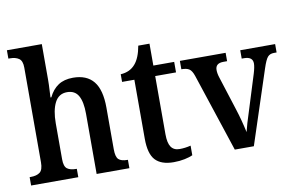

<svg xmlns="http://www.w3.org/2000/svg" viewBox="-79 -906 1641 1062"><g transform="rotate(-10 741.5 -375.0)"><path d="M17 -47H23Q57 -47 75 -61Q93 -75 93 -117V-649Q93 -687 74 -700Q55 -713 25 -713H15V-760H211V-560Q211 -533 209 -500.5Q207 -468 207 -461H212Q232 -503 265 -525Q298 -547 348 -547Q425 -547 463.5 -499.5Q502 -452 502 -352V-118Q502 -75 517 -61Q532 -47 566 -47H569V0H385V-338Q385 -405 365.5 -439.5Q346 -474 302 -474Q255 -474 233 -431Q211 -388 211 -315V-113Q211 -73 228 -60Q245 -47 279 -47H282V0H17Z M681 -146V-477H612V-520Q664 -523 694 -558Q723 -591 735 -659H798V-536H915V-477H798V-150Q798 -101 813.5 -78.5Q829 -56 861 -56Q892 -56 924 -64V-10Q907 -2 878.5 4Q850 10 817 10Q747 10 714 -25.5Q681 -61 681 -146Z M1016 -439Q1006 -469 991.5 -479Q977 -489 947 -489V-536H1204V-489H1183Q1138 -489 1138 -451Q1138 -431 1146 -407L1206 -219Q1227 -154 1242 -84Q1250 -120 1277 -203L1337 -395Q1348 -431 1348 -451Q1348 -489 1299 -489H1286V-536H1482V-489H1467Q1444 -489 1431.5 -474.5Q1419 -460 1404 -414L1268 0H1161Z"/></g></svg>

Font: Noto Serif NarrowSemiBold
Style: Regular
Weight: 600
Width: 4
Designer: Monotype Design Team
Foundry: Monotype Imaging Inc.
Version: Version 1.001